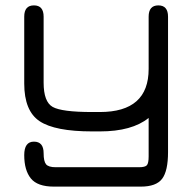

<svg xmlns="http://www.w3.org/2000/svg" viewBox="-20 -488 719 713"><path d="M604 -426V77Q604 147 582 176Q560 205 503 205H180Q119 205 94.5 174.5Q70 144 70 88Q70 38 106 38Q142 38 142 81Q142 111 151 122Q160 133 187 133H496Q519 133 525.5 125.5Q532 118 532 93V-50Q470 0 351 0H322Q184 0 127 -38Q70 -76 70 -178V-426Q70 -468 106 -468Q142 -468 142 -426V-181Q142 -110 175.5 -91Q209 -72 322 -72H351Q532 -72 532 -232V-426Q532 -468 568 -468Q604 -468 604 -426Z"/></svg>

Font: Jura SemiBold
Style: Regular
Weight: 600
Designer: Daniel Johnson, Alexei Vanyashin
Foundry: Daniel Johnson
Version: Version 5.103